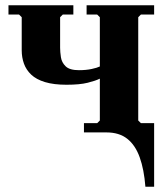

<svg xmlns="http://www.w3.org/2000/svg" viewBox="-20 -500 632 725"><path d="M382 -35H562V205H529Q524 140 507.5 94Q491 48 460.5 24Q430 0 382 0ZM502 -45 512 -35H562V0H297V-35H347L357 -45V-435L347 -445H307V-480H562V-445H512L502 -435ZM278 -235Q305 -235 326 -239.5Q347 -244 357 -249V-203Q341 -195 311 -187.5Q281 -180 231 -180Q183 -180 150 -190Q117 -200 98 -218Q79 -236 70.5 -259.5Q62 -283 62 -310V-435L52 -445H12V-480H257V-445H217L207 -435V-320Q207 -304 210 -284Q213 -264 228 -249.5Q243 -235 278 -235Z"/></svg>

Font: Brygada 1918
Style: Regular
Weight: 400
Designer: Mateusz Machalski | Borys Kosmynka | Przemek Hoffer
Foundry: NIEPODLEGLA 2018
Version: Version 3.006